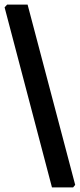

<svg xmlns="http://www.w3.org/2000/svg" viewBox="-30 -700 347 835"><path d="M196 115 -10 -668 1 -680H90L297 104L288 115Z"/></svg>

Font: Alegreya Sans SC
Style: Bold
Weight: 700
Designer: Juan Pablo del Peral
Foundry: Huerta Tipografica
Version: Version 2.007